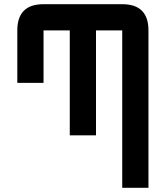

<svg xmlns="http://www.w3.org/2000/svg" viewBox="-20 -895 790 915"><path d="M687.5 0H562.5V-750H437.5V-250H312.5V-750H187.5V-500H62.5V-750Q62.5 -875 187.5 -875H562.5Q687.5 -875 687.5 -750Z"/></svg>

Font: Oldtimer
Style: Regular
Weight: 400
Designer: GGBotNet
Foundry: GGBotNet
Version: 1.00